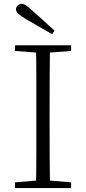

<svg xmlns="http://www.w3.org/2000/svg" viewBox="-20 -952 436 972"><path d="M256 -797 244 -779Q211 -798 178.5 -816.5Q146 -835 114 -854Q85 -871 73 -882Q61 -893 61 -905Q61 -916 69.5 -924Q78 -932 90 -932Q101 -932 113.5 -923.5Q126 -915 148 -894Q174 -872 201 -847Q228 -822 256 -797ZM56 0V-29L188 -40H207L340 -29V0ZM162 0Q164 -83 164 -166Q164 -249 164 -333V-390Q164 -474 164 -557.5Q164 -641 162 -723H233Q232 -641 231.5 -557.5Q231 -474 231 -390V-333Q231 -249 231.5 -166Q232 -83 233 0ZM56 -694V-723H340V-694L207 -684H188Z"/></svg>

Font: Noto Serif JP ExtraLight
Style: Regular
Weight: 200
Designer: Ryoko NISHIZUKA  (kana & ideographs); Frank Grießhammer (Latin, Greek & Cyrillic); Wenlong ZHANG  (bopomofo); Sandoll Co
Foundry: Adobe
Version: Version 2.002-H1;hotconv 1.1.0;makeotfexe 2.6.0